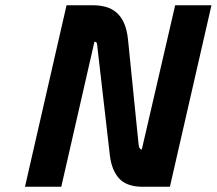

<svg xmlns="http://www.w3.org/2000/svg" viewBox="-20 -710 824 730"><path d="M233 -690H333Q359 -690 381.5 -684Q404 -678 422 -663Q440 -648 451.5 -622.5Q463 -597 467 -557L506 -170Q507 -157 509 -150.5Q511 -144 519 -141L646 -690H784L626 0H515Q459 -2 432 -32.5Q405 -63 398 -117L351 -525Q350 -540 348 -546Q346 -552 339 -551L213 0H75Z"/></svg>

Font: Panefresco 999wt
Style: Italic
Weight: 900
Version: Version 1.001